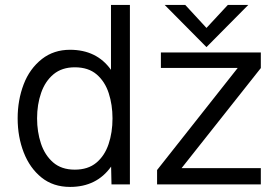

<svg xmlns="http://www.w3.org/2000/svg" viewBox="-20 -726 1070 756"><path d="M256 10Q189.5 10 143.5 -27Q97.5 -64 73.5 -125.5Q49.5 -187 49.5 -260Q49.5 -331.5 73 -393.5Q96.5 -455.5 145.5 -494Q192 -530 255.5 -530Q361 -530 417 -451V-706.5H491.5V0H419L417.5 -70Q360.5 10 256 10ZM274.5 -58Q326.5 -58 359.2 -85.2Q392 -112.5 407.5 -158.5Q423 -204.5 423 -260Q423 -313 408.2 -358.8Q393.5 -404.5 360.8 -432.8Q328 -461 274.5 -461Q224 -461 191 -433.8Q158 -406.5 142 -360.5Q126 -314.5 126 -260Q126 -207 141.2 -161Q156.5 -115 189.2 -86.5Q222 -58 274.5 -58ZM1007 0H598.5V-56.5L916 -458.5H613.5V-519.5H1007V-458L695 -64H1007ZM793 -540.5 628.5 -706.5H709.5L793 -616L877 -706.5H957.5Z"/></svg>

Font: Acari Sans
Style: Regular
Weight: 400
Designer: Alfredo Marco Pradil and Stefan Peev (font) & Cristiano Sobral (main changes)
Foundry: Alfredo Marco Pradil and Stefan Peev (font) & Cristiano Sobral (main changes)
Version: Version 1.063; ttfautohint (v1.8.3)